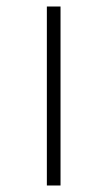

<svg xmlns="http://www.w3.org/2000/svg" viewBox="-20 -570 330 590"><path d="M124 -550H166V0H124Z"/></svg>

Font: Krub ExtraLight
Style: Regular
Weight: 275
Designer: Ekaluck Peanpanawate
Foundry: Cadson Demak Co.,Ltd.
Version: Version 1.000; ttfautohint (v1.6)